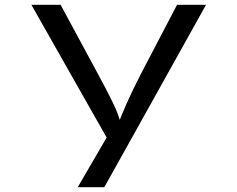

<svg xmlns="http://www.w3.org/2000/svg" viewBox="-20 -545 983 795"><path d="M302 230 444 -14V64L110 -525H231L386 -238Q423 -170 448 -118.5Q473 -67 481 -28H468Q482 -66 505.5 -119Q529 -172 563 -238L713 -525H833L537 6L412 230Z"/></svg>

Font: Lexend Zetta
Style: Regular
Weight: 400
Designer: Bonnie Shaver-Troup, Thomas Jockin
Foundry: Lexend
Version: Version 1.007